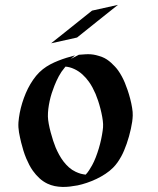

<svg xmlns="http://www.w3.org/2000/svg" viewBox="-20 -740 636 772"><path d="M265.1 -503.2 297.1 -519.8Q311.8 -521 323 -521.7Q334.2 -522.5 344.7 -521.7Q355.2 -521 366.3 -518.3Q377.4 -515.6 391.8 -510.3Q400.6 -506.8 409.7 -500.9Q418.7 -494.9 427 -487.4Q435.3 -480 442.6 -471.9Q450 -463.9 455.3 -456.3Q463.1 -445.3 470 -432.5Q476.8 -419.7 481.9 -407.5Q487.1 -395.3 492.9 -378.2Q498.8 -361.1 503.5 -342.8Q508.3 -324.5 511.2 -306.6Q514.2 -288.8 513.7 -275.6Q513.4 -264.2 511.5 -250.4Q509.5 -236.6 506.2 -221.8Q502.9 -207 498.7 -191.8Q494.4 -176.5 489.4 -162.1Q484.4 -147.7 478.9 -134.8Q473.4 -121.8 467.8 -111.6Q460.9 -99.1 452.8 -87.4Q444.6 -75.7 434.3 -65.4Q421.1 -52.2 403.9 -40.9Q386.7 -29.5 367.8 -20.5Q348.9 -11.5 329.3 -4.9Q309.8 1.7 292 5.4Q276.6 8.3 261.2 10.1Q245.8 12 230.5 11.6Q215.1 11.2 200 8.2Q184.8 5.1 170.4 -1.7Q152.6 -10.3 138.2 -23.7Q123.8 -37.1 112.3 -53.2Q104 -64.9 97.8 -76.9Q91.6 -88.9 85.9 -102.1Q79.1 -118.2 74.1 -134.5Q69.1 -150.9 64.9 -167.7Q62.5 -178 60.3 -187.9Q58.1 -197.8 56.4 -207.8Q54.7 -217.8 54.1 -227.9Q53.5 -238 54.2 -248.5Q55.7 -266.6 59.4 -286.3Q63.2 -305.9 69.3 -325.8Q75.4 -345.7 83.6 -365.1Q91.8 -384.5 102.3 -402.2Q112.8 -419.9 125.2 -435.1Q137.7 -450.2 152.3 -461.7Q166.3 -472.7 181.9 -481Q197.5 -489.3 214.1 -495.8Q230.7 -502.4 247.8 -507.7Q264.9 -512.9 281.7 -517.3ZM278.8 -462.4Q268.8 -467 260.4 -469.2Q252 -471.4 243.4 -472.2L240.2 -468.3Q226.3 -452.1 216.3 -433.2Q206.3 -414.3 198.5 -394.5Q192.9 -380.6 188 -365.2Q183.1 -349.9 179.7 -334.1Q176.3 -318.4 174.3 -302.5Q172.4 -286.6 172.6 -271.5Q172.9 -259 176 -242.1Q179.2 -225.1 183.8 -207.8Q188.5 -190.4 193.7 -174.3Q199 -158.2 203.6 -147.2Q209.7 -132.8 217.5 -118.4Q225.3 -104 235.2 -90.9Q245.1 -77.9 257.3 -67Q269.5 -56.2 284.2 -49.3Q295.2 -44.2 304.3 -41.6Q313.5 -39.1 324.5 -37.8Q332.3 -46.1 338.5 -55.8Q344.7 -65.4 350.3 -75.4Q358.2 -89.8 365 -107.3Q371.8 -124.8 377.3 -143.2Q382.8 -161.6 386.7 -179.9Q390.6 -198.2 392.8 -214.4Q393.8 -220.9 394.3 -227.7Q394.8 -234.4 394.5 -241Q394 -253.4 391.1 -269.7Q388.2 -285.9 383.9 -302.7Q379.6 -319.6 374.4 -335.2Q369.1 -350.8 364.3 -362.3Q358.9 -374.8 352.2 -387.5Q345.5 -400.1 337.6 -411.1Q326.2 -427.2 311.4 -440.7Q296.6 -454.1 278.8 -462.4ZM454.3 -720.5Q412.8 -687.5 371.9 -654.9Q331.1 -622.3 289.8 -589.1L185.5 -565.9L350.1 -697.3Z"/></svg>

Font: Autopia
Style: Bold
Weight: 700
Designer: Antoine Gelgon
Foundry: Antoine Gelgon
Version: 001.000